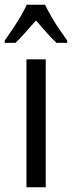

<svg xmlns="http://www.w3.org/2000/svg" viewBox="-46 -786 302 806"><path d="M146 0H65V-537H146ZM143 -766Q154 -744 169 -717.5Q184 -691 202 -664.5Q220 -638 236 -616V-606H191Q170 -626 149 -650Q128 -674 105 -700Q82 -674 59.5 -648.5Q37 -623 19 -606H-26V-616Q-8 -641 9.5 -667.5Q27 -694 42 -719.5Q57 -745 66 -766Z"/></svg>

Font: Noto Sans Devanagari ExtraCondensed
Style: Regular
Weight: 400
Width: 2
Designer: Jelle Bosma - Monotype Design Team
Foundry: Monotype Imaging Inc.
Version: Version 2.006